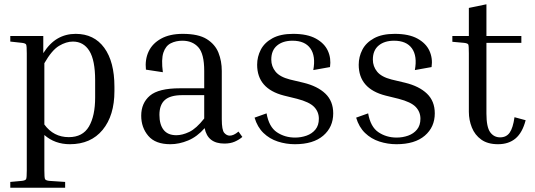

<svg xmlns="http://www.w3.org/2000/svg" viewBox="-20 -663 2495 896"><path d="M28 -469V-495H182V-415Q212 -462 249.5 -483.5Q287 -505 333 -505Q419 -505 466.5 -440Q514 -375 514 -258V-238Q514 -124 459 -57Q404 10 306 10Q236 10 187 -33V132Q187 166 190 172.5Q193 179 209 181L284 186V213H28V186L83 181Q99 179 102 172.5Q105 166 105 132V-414Q105 -449 102 -455Q99 -461 83 -463ZM320 -469Q289 -469 255.5 -449Q222 -429 187 -368V-82Q230 -23 301 -23Q366 -23 395 -72.5Q424 -122 424 -208V-288Q424 -382 397 -425.5Q370 -469 320 -469Z M1027 7Q949 7 935 -65Q900 -25 858 -7.5Q816 10 775 10Q705 10 672 -29Q639 -68 639 -123Q639 -182 679.5 -216.5Q720 -251 820 -251H933V-332Q933 -412 905.5 -442.5Q878 -473 831 -473Q801 -473 777 -461Q753 -449 742.5 -417.5Q732 -386 740 -326L661 -338Q656 -385 673.5 -422.5Q691 -460 731.5 -482.5Q772 -505 833 -505Q906 -505 945 -480.5Q984 -456 999.5 -417Q1015 -378 1015 -332V-107Q1015 -56 1026.5 -43Q1038 -30 1052 -30Q1061 -30 1071 -34.5Q1081 -39 1093 -49L1111 -24Q1096 -11 1075.5 -2Q1055 7 1027 7ZM803 -32Q831 -32 863.5 -47.5Q896 -63 933 -110V-219H831Q775 -219 749.5 -196.5Q724 -174 724 -127Q724 -82 743.5 -57Q763 -32 803 -32Z M1366 -202 1305 -217Q1180 -249 1180 -361Q1180 -398 1197 -431Q1214 -464 1251.5 -484.5Q1289 -505 1348 -505Q1414 -505 1454 -483Q1494 -461 1510 -426Q1526 -391 1520 -350L1442 -336Q1454 -401 1428.5 -437Q1403 -473 1345 -473Q1300 -473 1273 -450.5Q1246 -428 1246 -385Q1246 -353 1266 -328.5Q1286 -304 1333 -292L1396 -277Q1462 -261 1498.5 -226Q1535 -191 1535 -134Q1535 -70 1488.5 -30Q1442 10 1356 10Q1315 10 1276.5 -2.5Q1238 -15 1209.5 -42.5Q1181 -70 1168 -114L1224 -134Q1235 -71 1272 -46Q1309 -21 1357 -21Q1385 -21 1410.5 -30Q1436 -39 1452 -58.5Q1468 -78 1468 -109Q1468 -141 1446 -164Q1424 -187 1366 -202Z M1840 -202 1779 -217Q1654 -249 1654 -361Q1654 -398 1671 -431Q1688 -464 1725.5 -484.5Q1763 -505 1822 -505Q1888 -505 1928 -483Q1968 -461 1984 -426Q2000 -391 1994 -350L1916 -336Q1928 -401 1902.5 -437Q1877 -473 1819 -473Q1774 -473 1747 -450.5Q1720 -428 1720 -385Q1720 -353 1740 -328.5Q1760 -304 1807 -292L1870 -277Q1936 -261 1972.5 -226Q2009 -191 2009 -134Q2009 -70 1962.5 -30Q1916 10 1830 10Q1789 10 1750.5 -2.5Q1712 -15 1683.5 -42.5Q1655 -70 1642 -114L1698 -134Q1709 -71 1746 -46Q1783 -21 1831 -21Q1859 -21 1884.5 -30Q1910 -39 1926 -58.5Q1942 -78 1942 -109Q1942 -141 1920 -164Q1898 -187 1840 -202Z M2433 -102Q2418 -44 2386 -17Q2354 10 2304 10Q2256 10 2226 -11.5Q2196 -33 2182 -68Q2168 -103 2168 -141V-414Q2168 -449 2165.5 -455Q2163 -461 2146 -463L2091 -468V-495H2168V-626L2250 -643V-495H2413V-463H2250V-133Q2250 -70 2267.5 -46Q2285 -22 2314 -22Q2343 -22 2358.5 -44Q2374 -66 2381 -116Z"/></svg>

Font: Inria Serif
Style: Regular
Weight: 400
Designer: Black Foundry Team
Foundry: Black Foundry
Version: Version 1.000; ttfautohint (v1.8.3)